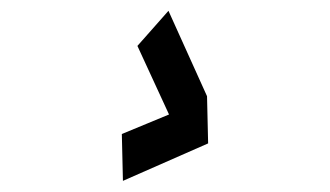

<svg xmlns="http://www.w3.org/2000/svg" viewBox="-20 -90 602 350"><path d="M202.1 154.3 288.1 118.7 230.5 -6.3 287.1 -70.3 357.4 85.4 359.4 171.4 204.1 239.7Z"/></svg>

Font: NovaMono
Style: Regular
Weight: 400
Monospace: yes
Version: Version 1.2